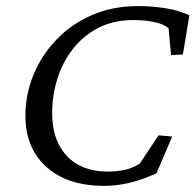

<svg xmlns="http://www.w3.org/2000/svg" viewBox="-20 -602 643 631"><path d="M322.3 8.8Q202.1 8.8 132.8 -53.2Q63.5 -115.2 63.5 -221.7Q63.5 -291 89.8 -355.5Q116.2 -419.9 165 -471.2Q213.9 -522.5 281.7 -552.2Q349.6 -582 433.6 -582Q480.5 -582 524.9 -574.7Q569.3 -567.4 602.5 -551.8L581.1 -422.9L542 -420.9L534.2 -508.8Q519.5 -522.5 488.3 -529.3Q457 -536.1 418.9 -536.1Q352.5 -536.1 302.2 -509.8Q252 -483.4 218.3 -439.5Q184.6 -395.5 168 -341.3Q151.4 -287.1 151.4 -230.5Q151.4 -140.6 199.7 -89.4Q248 -38.1 335 -38.1Q364.3 -38.1 390.6 -43.9Q417 -49.8 439.5 -64.5L501 -157.2L545.9 -153.3L494.1 -32.2Q463.9 -18.6 434.6 -9.3Q405.3 0 377 4.4Q348.6 8.8 322.3 8.8Z"/></svg>

Font: Crimson Pro ExtraLight Light
Style: Italic
Weight: 300
Italic angle: -12°
Version: Version 1.002